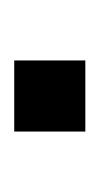

<svg xmlns="http://www.w3.org/2000/svg" viewBox="45 -445 140 270"><g transform="rotate(90 115.0 -310.0)"><path d="M65 -260V-360H165V-260Z"/></g></svg>

Font: Share
Style: Regular
Weight: 400
Designer: Ralph du Carrois
Version: Version 1.001